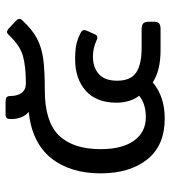

<svg xmlns="http://www.w3.org/2000/svg" viewBox="19 -616 612 690"><g transform="rotate(-90 325.0 -271.0)"><path d="M47 -215Q47 -325 102 -393.5Q157 -462 268 -474Q255 -484 248.5 -501Q242 -518 242 -537Q242 -548 245.5 -552.5Q249 -557 259 -557H303Q315 -557 320 -553.5Q325 -550 325 -539Q325 -514 336.5 -499Q348 -484 370 -484Q431 -484 468.5 -494.5Q506 -505 542 -543Q550 -552 555 -552Q559 -552 566 -547L595 -520Q602 -513 602 -508Q602 -502 597 -497Q564 -461 531.5 -444Q499 -427 457.5 -421.5Q416 -416 346 -416Q233 -416 183.5 -365.5Q134 -315 134 -215Q134 -138 164.5 -95.5Q195 -53 248 -53Q298 -53 326 -77Q315 -90 308 -111.5Q301 -133 301 -158Q301 -231 344 -269Q387 -307 457 -307Q489 -307 508.5 -303Q528 -299 548 -289Q562 -283 562 -275Q562 -272 560 -266L548 -239Q544 -227 535 -227Q531 -227 525 -230Q497 -243 467 -243Q428 -243 404 -222Q380 -201 380 -156Q380 -107 409.5 -87.5Q439 -68 498 -68H566Q580 -68 586 -62Q592 -56 592 -42V-25Q592 -11 586 -5.5Q580 0 566 0H489Q417 0 374 -28Q323 15 244 15Q147 15 97 -48Q47 -111 47 -215Z"/></g></svg>

Font: Mitr Light
Style: Regular
Weight: 300
Designer: Thanarat Vachiruckul
Foundry: Cadson Demak
Version: Version 1.003